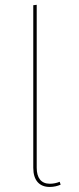

<svg xmlns="http://www.w3.org/2000/svg" viewBox="-20 -753 323 783"><path d="M182.9 9.4C199.1 9.4 214.9 5.6 227.3 0.1L223.4 -11.7C211.4 -6.7 197.8 -3.7 183.3 -3.7C147.3 -3.7 129.7 -27.9 129.7 -69.1V-733.4L115.7 -731.7V-68.7C115.7 -17.3 140.7 9.4 182.8 9.4Z"/></svg>

Font: Fira Sans Hair
Style: Regular
Weight: 100
Designer: bBox Type GmbH & Carrois Corporate GbR & Edenspiekermann AG
Foundry: bBox Type GmbH & Carrois Corporate GbR & Edenspiekermann AG
Version: Version 4.300;PS 004.300;hotconv 1.0.88;makeotf.lib2.5.64775